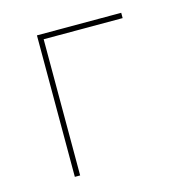

<svg xmlns="http://www.w3.org/2000/svg" viewBox="-83 -600 667 681"><g transform="rotate(-15 250.0 -260.0)"><path d="M129.9 0H110.4V-519.5H419.9V-500H129.9Z"/></g></svg>

Font: Mgen+ 1m thin
Style: Regular
Weight: 100
Designer: [Source Han Sans]
Ryoko NISHIZUKA  (kana & ideographs); Paul D. Hunt (Latin, Greek & Cyrillic); Wenlong ZHANG  (bopomofo
Version: Version 1.059.20150602